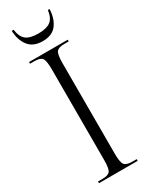

<svg xmlns="http://www.w3.org/2000/svg" viewBox="-231 -938 761 980"><g transform="rotate(-30 149.0 -448.0)"><path d="M35 0V-10H61Q96 -10 106.5 -25Q117 -40 117 -90V-624Q117 -674 106.5 -689Q96 -704 61 -704H35V-714H263V-704H237Q202 -704 191 -689Q180 -674 180 -624V-90Q180 -40 191 -25Q202 -10 237 -10H263V0ZM150 -771Q94 -771 67 -806Q40 -841 38 -896H49Q55 -852 78 -834Q101 -816 150 -816Q198 -816 221.5 -833.5Q245 -851 251 -896H261Q259 -841 232.5 -806Q206 -771 150 -771Z"/></g></svg>

Font: Noto Serif Display Condensed Light
Style: Regular
Weight: 300
Width: 3
Designer: Monotype Design Team
Foundry: Monotype Imaging Inc.
Version: Version 2.009